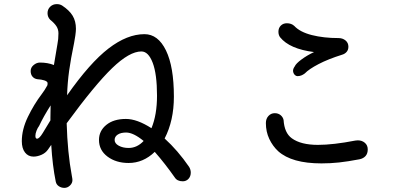

<svg xmlns="http://www.w3.org/2000/svg" viewBox="-20 -839 2040 933"><path d="M907 0Q907 18 896 30Q885 42 868 42Q841 42 829 23Q782 -44 732 -101Q676 -47 605 -47Q544 -47 502.5 -78Q461 -109 461 -159Q461 -203 496.5 -232Q532 -261 592 -261Q646 -261 716 -216Q743 -281 743 -374Q743 -479 722 -534Q701 -589 667 -589Q609 -589 525 -508Q441 -427 304 -240Q308 -98 329 15Q332 30 332 36Q332 51 320 62.5Q308 74 293 74Q278 74 266 66Q254 58 251 44Q235 -34 229 -135L213 -112Q201 -95 181 -86.5Q161 -78 143 -78Q117 -78 101.5 -98Q86 -118 86 -153Q86 -210 115.5 -271Q145 -332 183 -382Q197 -400 210 -424Q212 -431 211 -437Q209 -444 195 -448.5Q181 -453 162 -454Q147 -456 138 -466.5Q129 -477 129 -494Q129 -511 143.5 -523Q158 -535 174 -535Q212 -535 242 -523Q253 -592 259 -624Q264 -648 264 -677Q264 -696 254.5 -711Q245 -726 224 -743Q211 -756 211 -775Q211 -794 224 -806.5Q237 -819 256 -819Q271 -819 282 -812Q317 -789 333 -762.5Q349 -736 349 -699Q349 -687 346 -665.5Q343 -644 340 -630Q324 -553 316 -495.5Q308 -438 306 -376Q417 -534 507.5 -603.5Q598 -673 682 -673Q748 -673 786.5 -594Q825 -515 825 -369Q825 -253 780 -166Q844 -108 899 -28Q907 -15 907 0ZM225 -254V-266Q225 -307 226 -327Q191 -272 170 -227Q163 -218 157.5 -204Q152 -190 152 -179Q152 -165 160 -165Q171 -165 188 -193ZM678 -154Q628 -195 593 -195Q567 -195 552 -185Q537 -175 537 -159Q537 -142 557 -131Q577 -120 605 -120Q646 -120 678 -154Z M1341 -658Q1333 -669 1333 -685Q1333 -703 1344.5 -714.5Q1356 -726 1374 -726Q1396 -726 1410 -713Q1438 -683 1495.5 -668.5Q1553 -654 1625 -654Q1645 -654 1659 -642.5Q1673 -631 1673 -612Q1673 -597 1664.5 -587Q1656 -577 1642 -573Q1575 -552 1528 -527.5Q1481 -503 1461 -482Q1444 -469 1426 -469Q1419 -469 1413.5 -474Q1408 -479 1406 -485Q1404 -491 1404 -495Q1404 -505 1412 -516Q1418 -530 1445 -550Q1472 -570 1506 -586Q1387 -601 1341 -658ZM1767 -113Q1767 -93 1756.5 -81Q1746 -69 1727 -65Q1669 -54 1627.5 -49.5Q1586 -45 1542 -45Q1398 -45 1332 -104Q1305 -129 1288.5 -164Q1272 -199 1272 -241Q1272 -262 1284.5 -275.5Q1297 -289 1315 -289Q1332 -289 1343.5 -279.5Q1355 -270 1358 -256Q1362 -193 1398 -167Q1442 -135 1525 -135Q1599 -135 1707 -156Q1711 -157 1719 -157Q1739 -157 1753 -145Q1767 -133 1767 -113Z"/></svg>

Font: Tsukimi Rounded Medium
Style: Regular
Weight: 500
Designer: Takashi Funayama
Foundry: Takashi Funayama
Version: Version 1.032; ttfautohint (v1.8.3)